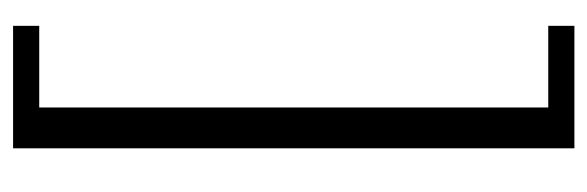

<svg xmlns="http://www.w3.org/2000/svg" viewBox="-330 -460 920 301"><g transform="rotate(-90 130.5 -310.0)"><path d="M48 130V-750H240V-709H112V89H240V130Z"/></g></svg>

Font: Roboto Serif 28pt Condensed Light
Style: Regular
Weight: 300
Width: 3
Designer: Greg Gazdowicz
Foundry: Commercial Type
Version: Version 1.008